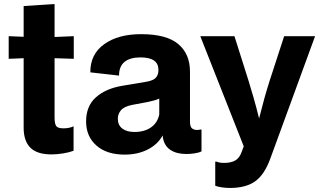

<svg xmlns="http://www.w3.org/2000/svg" viewBox="-20 -755 1587 950"><path d="M235 9Q163 9 130 -24.5Q97 -58 97 -123V-467L23 -464V-576L97 -573V-725L250 -735V-572L345 -576V-464L250 -467V-175Q250 -143 258 -131.5Q266 -120 294 -120Q310 -120 323 -123Q336 -126 344 -130V-9Q323 -1 292.5 4Q262 9 235 9Z M597 10Q508 10 457 -35Q406 -80 406 -154Q406 -230 454 -273Q502 -316 582 -330L707 -351Q739 -357 751.5 -371Q764 -385 764 -409Q764 -471 675 -471Q624 -471 596.5 -449Q569 -427 569 -381L427 -397Q426 -486 495 -536Q564 -586 678 -586Q804 -586 862 -537Q920 -488 920 -401V-153Q920 -128 930 -120Q940 -112 954 -112Q965 -112 971 -114H977V-6Q963 1 941.5 4Q920 7 902 7Q854 7 823.5 -13Q793 -33 786 -74L785 -85Q760 -40 710.5 -15Q661 10 597 10ZM645 -102Q695 -102 727.5 -125Q760 -148 768 -189V-267Q757 -262 742.5 -258Q728 -254 709 -250L634 -236Q594 -228 578.5 -209.5Q563 -191 563 -168Q563 -136 585 -119Q607 -102 645 -102Z M1118 175Q1098 175 1077.5 172Q1057 169 1045 164V45H1053Q1065 51 1089 51Q1123 51 1144 39Q1165 27 1176 -4L1186 -31L971 -576H1140L1209 -358Q1220 -322 1234 -274Q1248 -226 1262 -169Q1276 -225 1288 -268Q1300 -311 1315 -358L1386 -576H1539L1317 31Q1288 110 1242 142.5Q1196 175 1118 175Z"/></svg>

Font: BDO Grotesk
Style: Bold
Weight: 700
Designer: Deni Anggara
Foundry: Lokal Container
Version: Version 2.000